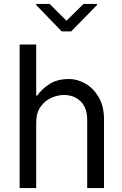

<svg xmlns="http://www.w3.org/2000/svg" viewBox="-20 -953 620 973"><path d="M163.4 -329.5V0H79.5V-727.3H163.4V-468.8H169Q189.3 -499.6 229.2 -526.1Q269.2 -552.6 331 -552.6Q370.7 -552.6 411.4 -530Q452.1 -507.5 479.6 -461.8Q507.1 -416.2 507.1 -346.6V0H421.9V-346.6Q421.9 -406.2 389 -438.9Q356.2 -471.6 304 -471.6Q272.7 -471.6 240.2 -457.4Q207.7 -443.2 185.5 -411.9Q163.4 -380.7 163.4 -329.5ZM231.5 -933.2 316.8 -848 403.4 -933.2H471.6V-927.6L340.9 -794H292.6L163.4 -927.6V-933.2Z"/></svg>

Font: Interface
Style: Regular
Weight: 400
Designer: Rasmus Andersson
Foundry: rsms
Version: Version 1.8